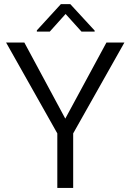

<svg xmlns="http://www.w3.org/2000/svg" viewBox="-20 -919 640 939"><path d="M99.1 -710.9 299.3 -338.9 500.5 -710.9H588.4L337.9 -266.6V0H260.3V-266.6L9.8 -710.9ZM323.7 -898.9 442.9 -769.5V-764.6H378.4L300.8 -850.6L223.6 -764.6H160.2V-770.5L277.8 -898.9Z"/></svg>

Font: Vazirmatn RD UI Light
Style: Regular
Weight: 300
Designer: Saber Rastikerdar
Foundry: Saber Rastikerdar
Version: Version 33.003